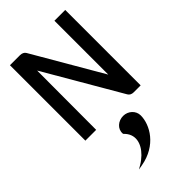

<svg xmlns="http://www.w3.org/2000/svg" viewBox="-272 -653 1044 1044"><g transform="rotate(-45 249.5 -131.5)"><path d="M277 50C239 50 205 78 208 116V118L209 120C258 166 243 226 196 272C184 283 171 294 156 303L132 317L160 312C290 289 347 188 347 116C347 79 315 50 277 50ZM376 -17C382 -6 394 0 408 0H462V-580H379V-166L148 -563C142 -574 129 -580 114 -580H37V0H120L121 -455Z"/></g></svg>

Font: Charger
Style: Bd
Weight: 400
Designer: Jasper
Foundry: Cannot Into Space Fonts
Version: Version 0.98